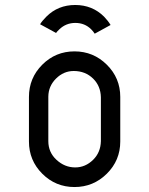

<svg xmlns="http://www.w3.org/2000/svg" viewBox="-20 -754 602 774"><path d="M206.1 -621.1Q206.1 -621.1 141.6 -656.2Q149.4 -669.4 167 -687Q213.9 -733.9 283.2 -733.9Q352.1 -733.9 399.4 -687Q415 -670.9 425.8 -653.3L361.8 -618.2Q356 -627.4 347.7 -635.7Q321.8 -661.6 283.7 -661.6Q246.1 -661.6 219.2 -635.7Q207 -624 206.1 -621.1ZM174.8 -185.1Q174.8 -140.1 207.5 -109.9Q240.7 -79.1 283.2 -79.1Q324.2 -79.1 355.5 -109.9Q385.7 -139.6 386.7 -185.1V-361.8Q385.7 -407.2 355.5 -437Q324.2 -467.8 277.3 -467.8Q236.3 -467.8 205.6 -437Q175.3 -406.7 174.8 -364.7V-361.8ZM96.7 -363.3Q96.7 -439.5 150.4 -493.2Q204.1 -546.9 280.3 -546.9Q356.4 -546.9 410.6 -493.2Q464.8 -439.5 464.8 -363.3V-183.6Q464.8 -107.4 410.6 -53.7Q356.4 0 280.3 0Q204.1 0 150.4 -53.7Q96.7 -107.4 96.7 -183.6Z"/></svg>

Font: NovaMono
Style: Regular
Weight: 400
Monospace: yes
Version: Version 1.2